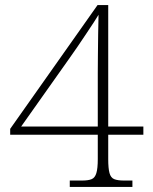

<svg xmlns="http://www.w3.org/2000/svg" viewBox="-20 -734 599 754"><path d="M254 0V-25H302Q327 -25 340 -30.5Q353 -36 358.5 -54.5Q364 -73 364 -109V-205H20V-228L363 -714H405V-237H543V-205H405V-109Q405 -73 410 -54.5Q415 -36 428.5 -30.5Q442 -25 467 -25H500V0ZM63 -237H364V-446Q364 -475 364.5 -517Q365 -559 365.5 -602Q366 -645 367 -676Q362 -667 348.5 -646.5Q335 -626 318 -600.5Q301 -575 284 -550Q267 -525 254 -507Z"/></svg>

Font: Noto Serif Khmer ExtraLight
Style: Regular
Weight: 250
Version: Version 2.003